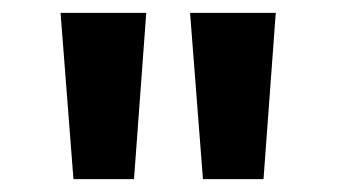

<svg xmlns="http://www.w3.org/2000/svg" viewBox="-20 -886 523 298"><path d="M94 -608 74 -866H207L188 -608ZM295 -608 275 -866H408L389 -608Z"/></svg>

Font: Noto Sans Telugu UI SemiCondensed
Style: Bold
Weight: 700
Width: 4
Designer: Jelle Bosma - Monotype Design Team
Foundry: Monotype Imaging Inc.
Version: Version 2.005; ttfautohint (v1.8.4.7-5d5b)